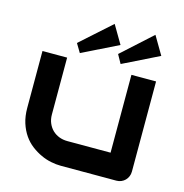

<svg xmlns="http://www.w3.org/2000/svg" viewBox="-110 -853 916 955"><g transform="rotate(15 348.0 -375.5)"><path d="M636.7 -64Q636.7 -50.3 631.8 -38.6Q627 -26.9 618.4 -18.3Q609.9 -9.8 598.4 -4.9Q586.9 0 573.7 0H286.6Q263.2 0 236.6 -5.4Q210 -10.7 184.1 -22.7Q158.2 -34.7 134 -53Q109.9 -71.3 91.8 -97.4Q73.7 -123.5 62.7 -157.7Q51.8 -191.9 51.8 -234.9V-527.8H178.7V-234.9Q178.7 -210 187.3 -190.2Q195.8 -170.4 210.4 -156.2Q225.1 -142.1 244.9 -134.5Q264.6 -127 287.6 -127H509.8V-527.8H636.7ZM418.9 -657.2 233.9 -565.9 207 -610.8 363.8 -751ZM628.9 -657.2 443.8 -565.9 418.9 -610.8 573.7 -751Z"/></g></svg>

Font: Audiowide
Style: Regular
Weight: 400
Version: Version 1.003